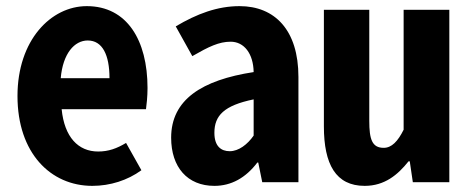

<svg xmlns="http://www.w3.org/2000/svg" viewBox="-20 -594 1540 626"><path d="M281 12C339 12 396 -6 441 -39L391 -128C361 -110 334 -100 300 -100C235 -100 190 -147 181 -238H456C458 -252 461 -280 461 -307C461 -463 394 -574 263 -574C146 -574 37 -463 37 -281C37 -95 145 12 281 12ZM178 -339C185 -420 223 -462 266 -462C314 -462 337 -415 337 -339Z M679 12C734 12 781 -14 819 -64H822L835 0H953V-343C953 -496 876 -574 761 -574C689 -574 622 -549 553 -508L607 -411C661 -442 694 -458 732 -458C776 -458 806 -419 807 -359C638 -333 538 -269 538 -145C538 -49 591 12 679 12ZM729 -101C701 -101 679 -117 679 -161C679 -217 710 -250 807 -270V-152C787 -123 758 -101 729 -101Z M1169 12C1234 12 1277 -24 1312 -68H1316L1326 0H1445V-562H1296V-171C1277 -133 1257 -112 1231 -112C1193 -112 1184 -140 1184 -200V-562H1036V-182C1036 -58 1075 12 1169 12Z"/></svg>

Font: Noto Sans Mono CJK SC
Style: Bold
Weight: 700
Designer: Ryoko NISHIZUKA 西塚涼子 (kana, bopomofo & ideographs); Paul D. Hunt (Latin, Greek & Cyrillic); Sandoll Communications 산돌커뮤니
Foundry: Adobe
Version: Version 2.004;hotconv 1.0.118;makeotfexe 2.5.65603